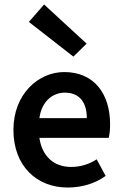

<svg xmlns="http://www.w3.org/2000/svg" viewBox="-20 -826 548 858"><path d="M282 12C346 12 406 -6 452 -40L412 -114C378 -92 340 -80 298 -80C220 -80 168 -128 156 -210H466C470 -228 472 -246 472 -270C472 -408 400 -504 267 -504C152 -504 40 -406 40 -246C40 -82 146 12 282 12ZM156 -298C166 -372 214 -412 270 -412C334 -412 368 -370 368 -298ZM308 -573 367 -631 177 -806 109 -728Z"/></svg>

Font: Source Sans Pro Semibold
Style: Regular
Weight: 600
Designer: Paul D. Hunt
Foundry: Adobe Systems Incorporated
Version: Version 3.006;hotconv 1.0.111;makeotfexe 2.5.65597